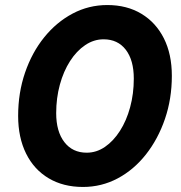

<svg xmlns="http://www.w3.org/2000/svg" viewBox="-20 -731 717 762"><path d="M406 -711Q483.6 -711 541.2 -676.3Q598.8 -641.6 630.4 -578.8Q662 -516 662 -430Q662 -339 634.7 -259.1Q607.4 -179.3 559.2 -118.1Q511 -57 447 -23Q383 11 309.3 11Q231.1 11 173.1 -23.5Q115 -58 83.5 -121.6Q52 -185.2 52 -271Q52 -363 79.5 -443Q107 -523 155.5 -583Q204 -643 268 -677Q332 -711 406 -711ZM391 -575Q352.4 -575 318.2 -552Q284 -529 258 -488.5Q232 -448 217.5 -394.8Q203 -341.7 203 -282Q203 -209.1 235.4 -167.1Q267.8 -125 324 -125Q363 -125 396.6 -148.1Q430.2 -171.1 456.1 -211.6Q482 -252 496.5 -305.5Q511 -359 511 -419Q511 -492.1 479.2 -533.6Q447.4 -575 391 -575Z"/></svg>

Font: Red Hat Text VF
Style: Italic
Weight: 400
Italic angle: -12°
Designer: Pentagram, MCKL
Foundry: Pentagram, MCKL
Version: Version 1.023